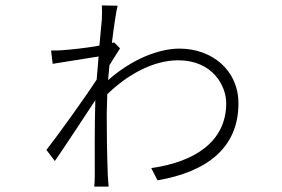

<svg xmlns="http://www.w3.org/2000/svg" viewBox="-20 -657 1040 707"><path d="M355 -585 346 -489C298 -480 236 -474 207 -472C197 -471 184 -471 168 -471L174 -422L343 -449L336 -364C294 -299 194 -160 151 -105L182 -64C226 -128 288 -223 331 -288C328 -191 329 -75 329 -10C329 2 328 22 327 30H380C379 17 378 2 377 -11C374 -88 373 -161 373 -237L375 -310C448 -381 543 -435 636 -435C763 -435 813 -341 813 -277C813 -133 693 -60 537 -38L560 7C741 -24 858 -112 858 -276C858 -400 759 -478 641 -478C565 -478 467 -440 378 -362L383 -417L422 -479L400 -501L392 -499C400 -564 408 -617 413 -636L355 -637C356 -629 356 -600 355 -585Z"/></svg>

Font: Noto Sans TC Light
Style: Regular
Weight: 300
Designer: Ryoko NISHIZUKA 西塚涼子 (kana, bopomofo & ideographs); Paul D. Hunt (Latin, Greek & Cyrillic); Sandoll Communications 산돌커뮤니
Foundry: Adobe
Version: Version 2.004;hotconv 1.0.118;makeotfexe 2.5.65603